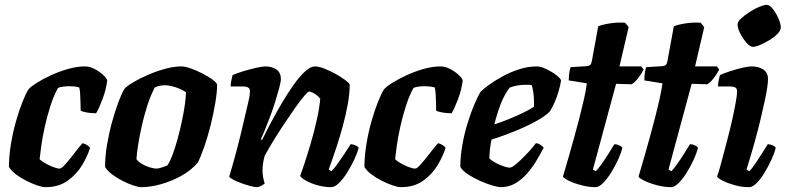

<svg xmlns="http://www.w3.org/2000/svg" viewBox="-20 -775 3256 795"><path d="M168 0Q156 0 135 -7Q114 -14 90 -26Q66 -38 46 -53Q26 -68 17 -84Q17 -128 25 -177Q33 -226 46 -272Q59 -318 73 -353Q87 -388 98 -405Q107 -416 132.5 -432Q158 -448 191.5 -463.5Q225 -479 262 -489.5Q299 -500 332 -500Q352 -500 372.5 -489Q393 -478 408 -464Q423 -450 424 -441Q419 -403 404.5 -364.5Q390 -326 378 -306Q356 -306 338 -309.5Q320 -313 314 -317Q314 -325 313.5 -344.5Q313 -364 312 -384Q311 -404 308 -413Q298 -416 286.5 -417Q275 -418 267 -418Q255 -418 242.5 -416.5Q230 -415 220 -411Q202 -378 188.5 -335.5Q175 -293 165.5 -250.5Q156 -208 151 -172Q146 -136 144 -116Q150 -109 165.5 -100Q181 -91 198.5 -84Q216 -77 227 -77Q234 -77 246 -90Q258 -103 272.5 -121Q287 -139 300 -156Q313 -173 322 -182Q332 -180 341 -174Q350 -168 353 -163Q343 -130 320.5 -92Q298 -54 260.5 -27Q223 0 168 0Z M565 0Q554 0 532.5 -7Q511 -14 487.5 -26Q464 -38 444 -53Q424 -68 415 -84Q415 -128 423.5 -177.5Q432 -227 445 -273.5Q458 -320 471.5 -355.5Q485 -391 496 -408Q506 -419 532 -434.5Q558 -450 592.5 -465Q627 -480 663.5 -490Q700 -500 731 -500Q746 -500 769 -492Q792 -484 816.5 -471.5Q841 -459 858.5 -446.5Q876 -434 879 -425Q879 -394 871.5 -349Q864 -304 852 -256Q840 -208 825.5 -166.5Q811 -125 799 -102Q771 -69 730 -46.5Q689 -24 645.5 -12Q602 0 565 0ZM629 -77Q633 -77 641 -79Q649 -81 657.5 -84Q666 -87 673 -90Q683 -104 694 -133Q705 -162 715 -198.5Q725 -235 733 -272.5Q741 -310 745.5 -342Q750 -374 750 -393Q739 -401 723.5 -407.5Q708 -414 692 -418Q676 -422 664 -422Q653 -422 642.5 -420Q632 -418 621 -413Q603 -379 589.5 -336.5Q576 -294 566.5 -251Q557 -208 551.5 -172.5Q546 -137 545 -116Q552 -106 566.5 -97Q581 -88 598.5 -82.5Q616 -77 629 -77Z M1045 0Q1034 0 1015.5 -5Q997 -10 978 -17Q959 -24 945 -31.5Q931 -39 929 -44Q939 -76 952 -123.5Q965 -171 978 -224Q991 -277 1001 -322Q1005 -340 1008.5 -354.5Q1012 -369 1013.5 -380.5Q1015 -392 1015 -397Q1015 -408 1007.5 -412.5Q1000 -417 984 -417H935Q935 -429 938 -442.5Q941 -456 943 -464Q958 -471 985.5 -479.5Q1013 -488 1039.5 -494Q1066 -500 1079 -500Q1107 -500 1125 -487Q1143 -474 1143 -448Q1143 -436 1136 -410Q1129 -384 1119 -352Q1109 -320 1097 -288.5Q1085 -257 1075 -232.5Q1065 -208 1060 -199L1065 -195Q1082 -230 1103.5 -270.5Q1125 -311 1149 -351.5Q1173 -392 1197 -425.5Q1221 -459 1243.5 -479.5Q1266 -500 1284 -500Q1300 -500 1323 -491Q1346 -482 1369.5 -469Q1393 -456 1409.5 -443.5Q1426 -431 1428 -425Q1428 -388 1420 -343.5Q1412 -299 1399.5 -253.5Q1387 -208 1374.5 -169.5Q1362 -131 1352.5 -105Q1343 -79 1341 -73L1352 -66Q1363 -76 1377.5 -96.5Q1392 -117 1407 -139.5Q1422 -162 1432 -178Q1441 -178 1452 -173Q1463 -168 1465 -163Q1460 -142 1447 -114.5Q1434 -87 1417.5 -60.5Q1401 -34 1383.5 -17Q1366 0 1351 0Q1323 0 1294.5 -8Q1266 -16 1246 -27.5Q1226 -39 1223 -47Q1228 -60 1239.5 -94.5Q1251 -129 1265 -176Q1279 -223 1290.5 -273Q1302 -323 1306 -366Q1299 -376 1289.5 -382.5Q1280 -389 1272 -392.5Q1264 -396 1260 -396Q1255 -396 1239 -377Q1223 -358 1201.5 -327.5Q1180 -297 1156 -261Q1132 -225 1111 -190.5Q1090 -156 1076 -130Q1072 -116 1069.5 -100.5Q1067 -85 1067 -69Q1067 -55 1069.5 -41.5Q1072 -28 1076 -15Q1070 -10 1061.5 -5.5Q1053 -1 1045 0Z M1640 0Q1628 0 1607 -7Q1586 -14 1562 -26Q1538 -38 1518 -53Q1498 -68 1489 -84Q1489 -128 1497 -177Q1505 -226 1518 -272Q1531 -318 1545 -353Q1559 -388 1570 -405Q1579 -416 1604.5 -432Q1630 -448 1663.5 -463.5Q1697 -479 1734 -489.5Q1771 -500 1804 -500Q1824 -500 1844.5 -489Q1865 -478 1880 -464Q1895 -450 1896 -441Q1891 -403 1876.5 -364.5Q1862 -326 1850 -306Q1828 -306 1810 -309.5Q1792 -313 1786 -317Q1786 -325 1785.5 -344.5Q1785 -364 1784 -384Q1783 -404 1780 -413Q1770 -416 1758.5 -417Q1747 -418 1739 -418Q1727 -418 1714.5 -416.5Q1702 -415 1692 -411Q1674 -378 1660.5 -335.5Q1647 -293 1637.5 -250.5Q1628 -208 1623 -172Q1618 -136 1616 -116Q1622 -109 1637.5 -100Q1653 -91 1670.5 -84Q1688 -77 1699 -77Q1706 -77 1718 -90Q1730 -103 1744.5 -121Q1759 -139 1772 -156Q1785 -173 1794 -182Q1804 -180 1813 -174Q1822 -168 1825 -163Q1815 -130 1792.5 -92Q1770 -54 1732.5 -27Q1695 0 1640 0Z M2053 0Q2042 0 2018.5 -7Q1995 -14 1968 -26Q1941 -38 1918 -53Q1895 -68 1886 -84Q1886 -128 1894.5 -175.5Q1903 -223 1916.5 -266.5Q1930 -310 1944.5 -343.5Q1959 -377 1969 -394Q1979 -405 2003 -422.5Q2027 -440 2059.5 -458Q2092 -476 2129 -488Q2166 -500 2203 -500Q2219 -500 2242 -489Q2265 -478 2283.5 -464Q2302 -450 2303 -441Q2300 -421 2292.5 -395.5Q2285 -370 2275 -348Q2265 -326 2256 -313Q2238 -294 2197.5 -272Q2157 -250 2108.5 -230.5Q2060 -211 2015 -197Q2009 -164 2008 -150.5Q2007 -137 2006 -120Q2012 -112 2028 -103Q2044 -94 2062 -87.5Q2080 -81 2091 -81Q2098 -81 2110.5 -90.5Q2123 -100 2139 -115.5Q2155 -131 2170.5 -148Q2186 -165 2199 -182Q2208 -182 2218.5 -175Q2229 -168 2231 -163Q2218 -138 2201 -109.5Q2184 -81 2162 -56Q2140 -31 2113 -15.5Q2086 0 2053 0ZM2027 -260Q2061 -271 2091 -283.5Q2121 -296 2147 -308.5Q2173 -321 2191 -333Q2191 -338 2191 -343.5Q2191 -349 2191 -354Q2191 -372 2188.5 -390Q2186 -408 2182 -422Q2175 -424 2169 -424Q2163 -424 2156 -424Q2139 -424 2122 -421Q2105 -418 2090 -412Q2067 -381 2052 -341Q2037 -301 2027 -260Z M2445 0Q2418 0 2387.5 -8Q2357 -16 2335.5 -26.5Q2314 -37 2311 -44Q2323 -84 2335 -126Q2347 -168 2358.5 -209.5Q2370 -251 2380 -290Q2390 -329 2398 -364.5Q2406 -400 2410 -430L2335 -442Q2335 -461 2337.5 -476Q2340 -491 2343 -497L2409 -501Q2420 -502 2424.5 -507Q2429 -512 2431 -524L2457 -666Q2473 -673 2504.5 -678Q2536 -683 2568 -681L2583 -663L2545 -500H2635L2645 -487Q2636 -469 2621.5 -450.5Q2607 -432 2595 -426L2531 -428L2435 -73L2447 -66Q2457 -76 2471.5 -96.5Q2486 -117 2500 -139.5Q2514 -162 2524 -178Q2534 -178 2544.5 -173Q2555 -168 2557 -163Q2552 -142 2539.5 -114.5Q2527 -87 2510.5 -60.5Q2494 -34 2477 -17Q2460 0 2445 0Z M2758 0Q2731 0 2700.5 -8Q2670 -16 2648.5 -26.5Q2627 -37 2624 -44Q2636 -84 2648 -126Q2660 -168 2671.5 -209.5Q2683 -251 2693 -290Q2703 -329 2711 -364.5Q2719 -400 2723 -430L2648 -442Q2648 -461 2650.5 -476Q2653 -491 2656 -497L2722 -501Q2733 -502 2737.5 -507Q2742 -512 2744 -524L2770 -666Q2786 -673 2817.5 -678Q2849 -683 2881 -681L2896 -663L2858 -500H2948L2958 -487Q2949 -469 2934.5 -450.5Q2920 -432 2908 -426L2844 -428L2748 -73L2760 -66Q2770 -76 2784.5 -96.5Q2799 -117 2813 -139.5Q2827 -162 2837 -178Q2847 -178 2857.5 -173Q2868 -168 2870 -163Q2865 -142 2852.5 -114.5Q2840 -87 2823.5 -60.5Q2807 -34 2790 -17Q2773 0 2758 0Z M3081 0Q3052 0 3023 -8Q2994 -16 2973 -26.5Q2952 -37 2949 -44Q2955 -59 2962.5 -87Q2970 -115 2979.5 -150.5Q2989 -186 2998.5 -223.5Q3008 -261 3015.5 -296Q3023 -331 3027.5 -357.5Q3032 -384 3032 -397Q3032 -409 3024 -413Q3016 -417 3002 -417H2953Q2953 -430 2956 -443.5Q2959 -457 2961 -464Q2975 -471 3001 -479.5Q3027 -488 3052.5 -494Q3078 -500 3091 -500Q3122 -500 3141 -487Q3160 -474 3160 -448Q3160 -436 3157 -414Q3154 -392 3147 -359.5Q3140 -327 3130 -284.5Q3120 -242 3105.5 -189.5Q3091 -137 3071 -73L3082 -66Q3093 -76 3106.5 -96Q3120 -116 3134.5 -139Q3149 -162 3159 -178Q3169 -178 3179.5 -173Q3190 -168 3192 -163Q3187 -142 3174.5 -114.5Q3162 -87 3146 -60.5Q3130 -34 3113 -17Q3096 0 3081 0ZM3097 -581Q3086 -581 3071 -598Q3056 -615 3045 -636.5Q3034 -658 3034 -674Q3034 -685 3048.5 -698.5Q3063 -712 3084 -725.5Q3105 -739 3124.5 -747Q3144 -755 3155 -755Q3167 -755 3180.5 -737.5Q3194 -720 3203.5 -698Q3213 -676 3213 -661Q3213 -649 3199.5 -635Q3186 -621 3166 -609Q3146 -597 3127.5 -589Q3109 -581 3097 -581Z"/></svg>

Font: Texturina Medium 12pt ExtraBold
Style: Italic
Weight: 800
Italic angle: -11°
Version: Version 1.002